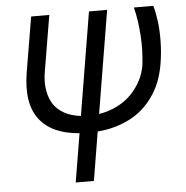

<svg xmlns="http://www.w3.org/2000/svg" viewBox="-54 -598 855 883"><g transform="rotate(-5 373.5 -156.0)"><path d="M122.2 -545.5H206L163.4 -291.2Q155.5 -247.2 159.8 -212.7Q164.1 -178.3 176.1 -153.1Q188.2 -127.8 209 -110.3Q229.8 -92.7 254.8 -83.1Q279.8 -73.5 310.4 -70L389.2 -545.5H473L394.5 -71.7Q441.8 -79.2 481.4 -99.8Q521 -120.4 547.4 -149Q573.9 -177.6 590.4 -210.2Q606.9 -242.9 612.2 -277Q620.7 -343.4 616.3 -413.4Q611.9 -483.3 596.6 -545.5H686.1Q695.3 -513.8 700.6 -473.4Q706 -432.9 705.3 -380.3Q704.5 -327.8 696 -277Q688.9 -233.7 674 -195.1Q659.1 -156.6 633 -121.1Q606.9 -85.6 572.1 -59.1Q537.3 -32.7 488.5 -14.7Q439.6 3.2 381 8.2L343.8 233H259.9L297.2 8.5Q170.8 -0.7 113.5 -74.9Q56.1 -149.1 79.5 -291.2Z"/></g></svg>

Font: Karasuma Gothic
Style: Italic
Weight: 400
Italic angle: -9.39999°
Designer: Rasmus Andersson / Ryoko Nishizuka
Foundry: Genbu
Version: Version 1.00